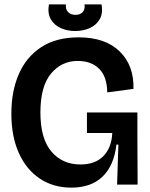

<svg xmlns="http://www.w3.org/2000/svg" viewBox="-20 -845 686 879"><path d="M307 14Q224 14 162 -27.5Q100 -69 66 -145Q32 -221 32 -325Q32 -427 66 -505.5Q100 -584 168.5 -629Q237 -674 340 -674Q462 -674 528 -609.5Q594 -545 591 -438L471 -422Q470 -494 434 -530Q398 -566 335 -566Q262 -566 213.5 -508Q165 -450 165 -330Q165 -210 215.5 -151Q266 -92 348 -92Q416 -92 453.5 -130.5Q491 -169 494 -236H378V-330H609V-216L610 0H516L522 -183H513Q502 -87 449.5 -36.5Q397 14 307 14ZM204 -825H282Q279 -803 291.5 -790Q304 -777 326 -777Q347 -777 358.5 -789.5Q370 -802 367 -825H445Q452 -784 436.5 -757Q421 -730 391 -716.5Q361 -703 324 -703Q288 -703 258 -716.5Q228 -730 212.5 -757Q197 -784 204 -825Z"/></svg>

Font: Bricolage Grotesque 96pt SemiBold
Style: Regular
Weight: 600
Designer: Mathieu Triay
Foundry: Atelier Triay
Version: Version 1.001; ttfautohint (v1.8.4.7-5d5b);gftools[0.9.33.de